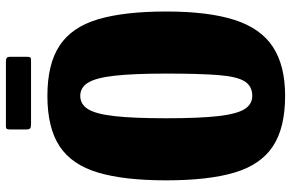

<svg xmlns="http://www.w3.org/2000/svg" viewBox="-184 -760 962 634"><g transform="rotate(-90 297.0 -443.0)"><path d="M18.5 -375Q18.5 -514 44.2 -600.5Q70 -687 131 -727.2Q192 -767.5 297.5 -767.5Q402.5 -767.5 463.5 -727.2Q524.5 -687 550.2 -600.5Q576 -514 576 -375Q576 -236 548.2 -149.5Q520.5 -63 459 -22.8Q397.5 17.5 297.5 17.5Q192 17.5 131 -22.8Q70 -63 44.2 -149.5Q18.5 -236 18.5 -375ZM223.5 -375Q223.5 -266.5 230.5 -204.5Q237.5 -142.5 253.5 -116.8Q269.5 -91 297.5 -91Q330 -91 345.8 -116.8Q361.5 -142.5 366.2 -204.5Q371 -266.5 371 -375Q371 -483.5 364 -545.5Q357 -607.5 341 -633.2Q325 -659 297.5 -659Q269.5 -659 253.5 -633.2Q237.5 -607.5 230.5 -545.5Q223.5 -483.5 223.5 -375ZM186.5 -837.5V-891Q186.5 -898 188.2 -901.2Q190 -904.5 196.5 -904.5H409.5Q419 -904.5 422.8 -901.8Q426.5 -899 426.5 -889V-836.5Q426.5 -829 425 -825.2Q423.5 -821.5 415.5 -821.5H204Q194.5 -821.5 190.5 -824.2Q186.5 -827 186.5 -837.5Z"/></g></svg>

Font: Besley* Condensed Heavy
Style: Regular
Weight: 800
Width: 3
Designer: Owen Earl
Foundry: indestructible type*
Version: Version 3.000; ttfautohint (v1.8.3)